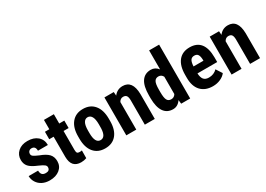

<svg xmlns="http://www.w3.org/2000/svg" viewBox="-3 -1528 3211 2316"><g transform="rotate(-30 1603.0 -370.0)"><path d="M284.2 -141.6Q284.2 -159.2 267.3 -174.1Q250.5 -189 192.4 -214.4Q106.9 -249 75 -286.1Q43 -323.2 43 -378.4Q43 -447.8 93 -492.9Q143.1 -538.1 225.6 -538.1Q312.5 -538.1 364.7 -493.2Q417 -448.2 417 -372.6H278.8Q278.8 -437 225.1 -437Q203.1 -437 189 -423.3Q174.8 -409.7 174.8 -385.3Q174.8 -367.7 190.4 -354.2Q206.1 -340.8 264.2 -315.9Q348.6 -284.7 383.5 -246.3Q418.5 -208 418.5 -147Q418.5 -76.2 365.2 -33.2Q312 9.8 225.6 9.8Q167.5 9.8 123 -12.9Q78.6 -35.6 53.5 -76.2Q28.3 -116.7 28.3 -163.6H159.7Q160.6 -127.4 176.5 -109.4Q192.4 -91.3 228.5 -91.3Q284.2 -91.3 284.2 -141.6Z M665 -658.2V-528.3H735.8V-424.3H665V-162.1Q665 -130.9 673.6 -119.1Q682.1 -107.4 706.5 -107.4Q726.6 -107.4 739.3 -110.8L738.3 -3.4Q703.1 9.8 662.1 9.8Q528.3 9.8 526.9 -143.6V-424.3H465.8V-528.3H526.9V-658.2Z M784.2 -281.2Q784.2 -401.4 840.8 -469.7Q897.5 -538.1 997.6 -538.1Q1098.6 -538.1 1155.3 -469.7Q1211.9 -401.4 1211.9 -280.3V-246.6Q1211.9 -126 1155.8 -58.1Q1099.6 9.8 998.5 9.8Q897 9.8 840.6 -58.3Q784.2 -126.5 784.2 -247.6ZM922.9 -246.6Q922.9 -105 998.5 -105Q1068.4 -105 1073.7 -223.1L1074.2 -281.2Q1074.2 -353.5 1054.2 -388.4Q1034.2 -423.3 997.6 -423.3Q962.4 -423.3 942.6 -388.4Q922.9 -353.5 922.9 -281.2Z M1424.3 -528.3 1428.2 -476.1Q1475.1 -538.1 1550.8 -538.1Q1687 -538.1 1690.9 -347.2V0H1552.2V-336.9Q1552.2 -381.8 1538.8 -402.1Q1525.4 -422.4 1491.7 -422.4Q1454.1 -422.4 1433.1 -383.8V0H1294.4V-528.3Z M1771.5 -280.3Q1771.5 -410.2 1815.4 -474.1Q1859.4 -538.1 1943.4 -538.1Q2004.4 -538.1 2044.9 -485.4V-750H2184.1V0H2058.6L2052.2 -53.7Q2009.8 9.8 1942.9 9.8Q1859.9 9.8 1816.2 -53.7Q1772.5 -117.2 1771.5 -240.2ZM1910.2 -245.6Q1910.2 -167.5 1926.8 -136.5Q1943.4 -105.5 1982.9 -105.5Q2023.9 -105.5 2044.9 -142.1V-383.3Q2024.4 -422.4 1983.4 -422.4Q1945.3 -422.4 1927.7 -391.6Q1910.2 -360.8 1910.2 -282.2Z M2499 9.8Q2392.6 9.8 2333 -53.7Q2273.4 -117.2 2273.4 -235.4V-277.3Q2273.4 -402.3 2328.1 -470.2Q2382.8 -538.1 2484.9 -538.1Q2584.5 -538.1 2634.8 -474.4Q2685.1 -410.6 2686 -285.6V-217.8H2411.1Q2414.1 -159.2 2437 -132.1Q2460 -105 2507.8 -105Q2577.1 -105 2623.5 -152.3L2677.7 -68.8Q2652.3 -33.7 2604 -12Q2555.7 9.8 2499 9.8ZM2412.1 -314.5H2550.3V-327.1Q2549.3 -374.5 2534.7 -398.9Q2520 -423.3 2483.9 -423.3Q2447.8 -423.3 2431.4 -397.5Q2415 -371.6 2412.1 -314.5Z M2890.6 -528.3 2894.5 -476.1Q2941.4 -538.1 3017.1 -538.1Q3153.3 -538.1 3157.2 -347.2V0H3018.6V-336.9Q3018.6 -381.8 3005.1 -402.1Q2991.7 -422.4 2958 -422.4Q2920.4 -422.4 2899.4 -383.8V0H2760.7V-528.3Z"/></g></svg>

Font: Roboto Condensed
Style: Bold
Weight: 700
Designer: Google
Version: Version 2.134; 2016